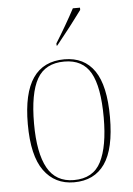

<svg xmlns="http://www.w3.org/2000/svg" viewBox="-55 -807 596 859"><g transform="rotate(-5 243.5 -378.0)"><path d="M243 10Q157 10 108 -57.5Q59 -125 59 -267Q59 -406 106 -474Q153 -542 247 -542Q336 -542 382 -475Q428 -408 428 -267Q428 -124 381 -57Q334 10 243 10ZM243 0Q330 0 365 -69Q400 -138 400 -267Q400 -405 364 -468.5Q328 -532 246 -532Q160 -532 123.5 -467.5Q87 -403 87 -267Q87 -135 124.5 -67.5Q162 0 243 0ZM218 -616Q240 -651 263.5 -691.5Q287 -732 305 -766H337V-756Q324 -739 304 -712Q284 -685 261.5 -657Q239 -629 221 -606H218Z"/></g></svg>

Font: Noto Serif Display SemiCondensed Thin
Style: Regular
Weight: 100
Width: 4
Designer: Monotype Design Team
Foundry: Monotype Imaging Inc.
Version: Version 2.009